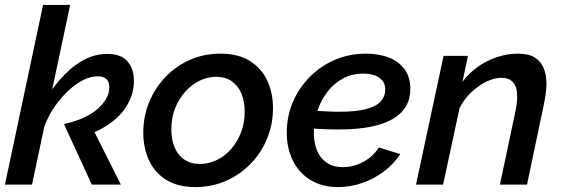

<svg xmlns="http://www.w3.org/2000/svg" viewBox="-20 -750 2284 780"><path d="M240 -246Q330 -266 377 -308Q424 -350 424 -395Q424 -419 411.5 -429.5Q399 -440 378 -440Q337 -440 293 -410Q249 -380 211.5 -330Q174 -280 155 -221L177 -365Q208 -412 245 -449.5Q282 -487 325 -509Q368 -531 417 -531Q471 -531 497.5 -501Q524 -471 524 -422Q524 -357 483 -302.5Q442 -248 364 -213L471 0H353ZM155 -730H265L110 0H0Z M774 10Q702 10 654.5 -20Q607 -50 584.5 -100.5Q562 -151 562 -211Q562 -276 585.5 -334Q609 -392 652 -437Q695 -482 752 -507Q809 -532 875 -532Q948 -532 995.5 -502Q1043 -472 1066 -422Q1089 -372 1089 -311Q1089 -246 1065.5 -188Q1042 -130 999 -85.5Q956 -41 898.5 -15.5Q841 10 774 10ZM792 -84Q827 -84 860 -99.5Q893 -115 918.5 -144Q944 -173 959 -211.5Q974 -250 974 -296Q974 -338 961 -369.5Q948 -401 922 -419.5Q896 -438 858 -438Q823 -438 790.5 -422Q758 -406 732 -377Q706 -348 691 -309Q676 -270 676 -225Q676 -184 689 -152Q702 -120 728.5 -102Q755 -84 792 -84Z M1354 10Q1288 10 1241 -19Q1194 -48 1169.5 -98Q1145 -148 1145 -211Q1145 -276 1169 -333.5Q1193 -391 1237 -436Q1281 -481 1339.5 -506.5Q1398 -532 1467 -532Q1521 -532 1561.5 -515.5Q1602 -499 1624.5 -467.5Q1647 -436 1647 -388Q1647 -308 1574.5 -266Q1502 -224 1354 -224Q1326 -224 1291 -225.5Q1256 -227 1212 -231L1227 -302Q1267 -300 1298 -298Q1329 -296 1356 -296Q1427 -296 1468 -307Q1509 -318 1527 -338.5Q1545 -359 1545 -385Q1545 -408 1534 -422Q1523 -436 1503 -443.5Q1483 -451 1455 -451Q1411 -451 1374 -431.5Q1337 -412 1310.5 -377.5Q1284 -343 1269.5 -300Q1255 -257 1255 -209Q1255 -171 1267.5 -139.5Q1280 -108 1306.5 -89.5Q1333 -71 1373 -71Q1416 -71 1456 -92.5Q1496 -114 1519 -151L1606 -124Q1581 -85 1541 -54.5Q1501 -24 1452.5 -7Q1404 10 1354 10Z M1782 -523H1881L1859 -418Q1885 -453 1921 -478.5Q1957 -504 1999 -518Q2041 -532 2084 -532Q2128 -532 2153 -516Q2178 -500 2189 -472.5Q2200 -445 2200 -410Q2200 -389 2196.5 -366Q2193 -343 2188 -319L2121 0H2011L2073 -293Q2077 -312 2079 -327.5Q2081 -343 2081 -357Q2081 -397 2064.5 -415.5Q2048 -434 2017 -434Q1988 -434 1955.5 -418Q1923 -402 1894 -374.5Q1865 -347 1847 -311L1780 0H1670Z"/></svg>

Font: Raleway Thin SemiBold
Style: Italic
Weight: 600
Italic angle: -12°
Version: Version 4.026